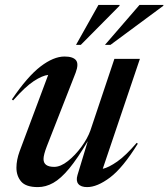

<svg xmlns="http://www.w3.org/2000/svg" viewBox="-20 -752 687 783"><path d="M296 -38 338 -176.5Q296 -105.5 262 -64.5Q228 -23.5 197.2 -6.2Q166.5 11 134.5 11Q85.5 11 66.2 -11.8Q47 -34.5 47 -68Q47 -99.5 60 -135L176.5 -446.5Q153 -444 118.2 -421.5Q83.5 -399 33.5 -342.5L28.5 -346.5Q92 -440 145.2 -480.8Q198.5 -521.5 243 -521.5Q277.5 -521.5 289.8 -506.5Q302 -491.5 288.5 -455.5L171 -155.5Q157.5 -120.5 157.5 -103.5Q157.5 -71.5 201 -71.5Q227 -71.5 257 -95.2Q287 -119 312 -153.2Q337 -187.5 348.5 -219.5L446.5 -512H550.5L399 -63.5Q423.5 -69 458.2 -93.2Q493 -117.5 537.5 -169.5L542 -166Q481 -67.5 428.8 -28.2Q376.5 11 335.5 11Q310 11 299.5 -1.8Q289 -14.5 296 -38ZM408 -569 549 -732H647L645.5 -728L430.5 -569ZM290 -569 381.5 -732H468L467 -728L309.5 -569Z"/></svg>

Font: Newsreader 72pt Medium
Style: Italic
Weight: 500
Italic angle: -17°
Designer: Hugues Gentile
Foundry: Production Type
Version: Version 1.003; ttfautohint (v1.8.3)